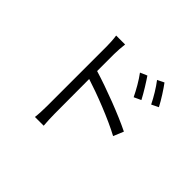

<svg xmlns="http://www.w3.org/2000/svg" viewBox="-167 -1029 1334 1334"><g transform="rotate(45 500.0 -362.0)"><path d="M652 -715 601 -693C634 -649 667 -591 691 -541L743 -565C719 -612 676 -680 652 -715ZM770 -765 721 -741C754 -698 788 -642 813 -591L864 -616C840 -663 796 -731 770 -765ZM309 -74C309 -37 307 10 303 41H389C386 9 384 -42 384 -74L383 -412C494 -377 672 -308 781 -249L812 -324C703 -378 515 -450 383 -490V-657C383 -685 386 -728 390 -758H302C307 -728 309 -684 309 -657C309 -573 309 -126 309 -74Z"/></g></svg>

Font: Noto Sans CJK HK DemiLight
Style: Regular
Weight: 350
Designer: Ryoko NISHIZUKA 西塚涼子 (kana, bopomofo & ideographs); Paul D. Hunt (Latin, Greek & Cyrillic); Sandoll Communications 산돌커뮤니
Foundry: Adobe
Version: Version 2.004;hotconv 1.0.118;makeotfexe 2.5.65603